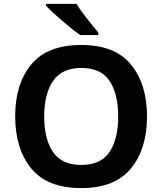

<svg xmlns="http://www.w3.org/2000/svg" viewBox="-20 -956 834 986"><path d="M735 -358Q735 -524 652.5 -624.5Q570 -725 398 -725Q223 -725 140.5 -625Q58 -525 58 -359Q58 -192 140.5 -91Q223 10 397 10Q570 10 652.5 -91Q735 -192 735 -358ZM207 -358Q207 -474 252.5 -540.5Q298 -607 398 -607Q498 -607 542.5 -540.5Q587 -474 587 -358Q587 -242 542.5 -175.5Q498 -109 397 -109Q297 -109 252 -175.5Q207 -242 207 -358ZM373 -936H216V-926Q243 -898 298.5 -850Q354 -802 392 -776H485V-789Q461 -817 427.5 -859.5Q394 -902 373 -936Z"/></svg>

Font: Noto Sans UI
Style: Bold
Weight: 700
Designer: Monotype Design Team
Foundry: Monotype Imaging Inc.
Version: Version 1.901